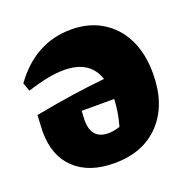

<svg xmlns="http://www.w3.org/2000/svg" viewBox="-99 -599 691 705"><g transform="rotate(-20 246.5 -247.0)"><path d="M250 -505Q319 -505 370.5 -473.5Q422 -442 450 -385.5Q478 -329 478 -251Q478 -130 412.5 -59.5Q347 11 233 11Q135 11 79.5 -41Q24 -93 24 -188L27 -252Q112 -268 177 -277.5Q242 -287 302 -293Q275 -374 174 -374Q115 -374 30 -346L18 -379Q109 -505 250 -505ZM183 -175Q183 -100 250 -100Q260 -100 271 -102Q282 -104 295 -108Q310 -160 312 -211H185Z"/></g></svg>

Font: Piazzolla ExtraBold
Style: Regular
Weight: 800
Designer: Juan Pablo del Peral
Foundry: Huerta Tipografica
Version: Version 1.330